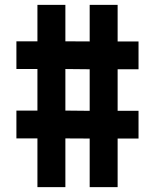

<svg xmlns="http://www.w3.org/2000/svg" viewBox="-20 -770 638 790"><path d="M550 -485H464V-314H550V-200H464V0H349V-200L249 -200.5V0H134V-200.5H47.5V-315H134V-486H47.5V-600H134V-750H249V-600L349 -599.5V-750H464V-599.5H550ZM349 -314V-485L249 -486V-315Z"/></svg>

Font: Mohave SemiBold
Style: Regular
Weight: 600
Designer: Gumpita Rahayu
Foundry: Tokotype
Version: Version 2.003